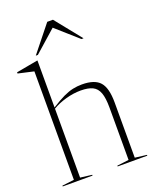

<svg xmlns="http://www.w3.org/2000/svg" viewBox="-177 -1029 900 1122"><g transform="rotate(-20 273.5 -467.5)"><path d="M199.5 0H14V-5L88.5 -14V-688.5L-8.5 -710.5V-718L123 -742H127V-450Q173 -479.5 206 -495Q239 -510.5 266.5 -516.2Q294 -522 322.5 -522Q401.5 -522 434.2 -484.8Q467 -447.5 467 -357.5V-14L540 -5V0H355.5V-5L428.5 -14V-339.5Q428.5 -399 416.5 -431.8Q404.5 -464.5 377.2 -477.8Q350 -491 303.5 -491Q258 -491 210.2 -477.5Q162.5 -464 127 -442.5V-14L199.5 -5ZM411.5 -772 276 -892 140.5 -772H127.5L258 -935H293.5L424.5 -772Z"/></g></svg>

Font: Newsreader 72pt ExtraLight
Style: Regular
Weight: 275
Designer: Hugues Gentile
Foundry: Production Type
Version: Version 1.003; ttfautohint (v1.8.3)